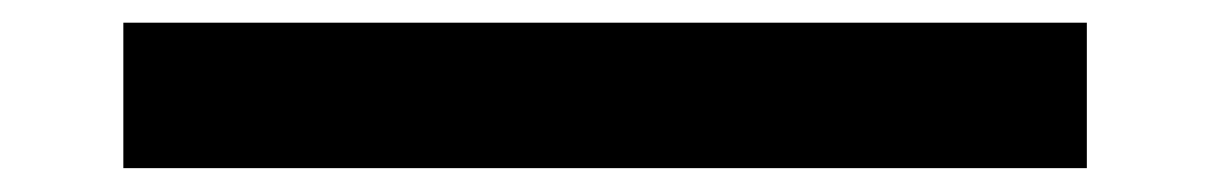

<svg xmlns="http://www.w3.org/2000/svg" viewBox="-20 -462 1040 165"><path d="M914 -442.5V-317.5H86V-442.5Z"/></svg>

Font: Murecho Thin
Style: Regular
Weight: 100
Designer: Neil Summerour
Foundry: Positype
Version: Version 1.010